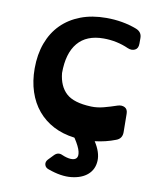

<svg xmlns="http://www.w3.org/2000/svg" viewBox="-85 -628 749 899"><g transform="rotate(10 289.5 -178.0)"><path d="M471 -438Q415 -463 352 -463Q271 -463 229.5 -413.5Q188 -364 188 -270Q194 -208 230 -175Q266 -142 349 -139Q378 -138 408.5 -146Q439 -154 471 -165Q490 -171 504.5 -163.5Q519 -156 519 -134L520 -47Q520 -16 492 -6Q446 12 394 18Q425 66 423 106.5Q421 147 393 172Q365 197 316 202.5Q267 208 204 185Q189 180 185.5 166.5Q182 153 193 141L218 115Q235 98 256 108Q279 118 297.5 119Q316 120 324.5 110.5Q333 101 328 79Q323 57 299 20L297 18Q241 11 197 -12Q153 -35 122 -72Q91 -109 74.5 -159Q58 -209 58 -269Q58 -336 78 -390Q98 -444 135.5 -481.5Q173 -519 226.5 -539.5Q280 -560 348 -560Q426 -560 492 -535Q521 -524 521 -495V-468Q521 -445 505.5 -437.5Q490 -430 471 -438Z"/></g></svg>

Font: OpenDyslexic3
Style: Bold
Weight: 700
Designer: Abelardo Gonzalez
Version: Version 1.000;PS 001.001;hotconv 1.0.56